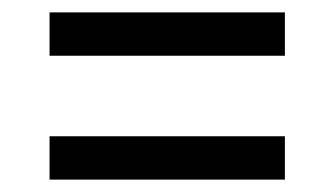

<svg xmlns="http://www.w3.org/2000/svg" viewBox="-20 -472 540 310"><path d="M60 -382V-452H440V-382ZM60 -182V-252H440V-182Z"/></svg>

Font: Strait
Style: Regular
Weight: 400
Width: 3
Designer: Eduardo Rodriguez Tunni
Foundry: Eduardo Rodriguez Tunni
Version: Version 1.001